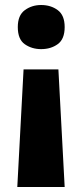

<svg xmlns="http://www.w3.org/2000/svg" viewBox="-20 -574 328 766"><path d="M74 -297H213L238 172H49ZM238 -466Q238 -418 210.5 -398Q183 -378 144 -378Q107 -378 79 -397.5Q51 -417 51 -466Q51 -513 79 -533.5Q107 -554 144 -554Q183 -554 210.5 -533.5Q238 -513 238 -466Z"/></svg>

Font: Noto Sans Devanagari ExtraBold
Style: Regular
Weight: 800
Version: Version 2.003